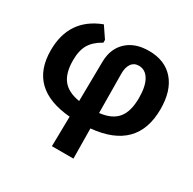

<svg xmlns="http://www.w3.org/2000/svg" viewBox="-147 -628 971 965"><g transform="rotate(30 338.0 -145.5)"><path d="M278 -313Q280 -387 327 -430.5Q374 -474 454 -474Q547 -474 598.5 -415Q650 -356 650 -249Q650 -13 393 11L395 185H270L273 12Q24 -9 24 -230Q24 -413 190 -476L234 -411V-395Q187 -369 166.5 -334Q146 -299 146 -242Q146 -169 176.5 -130Q207 -91 275 -80ZM390 -302 392 -78Q463 -86 495.5 -125.5Q528 -165 528 -244Q528 -311 506.5 -347.5Q485 -384 447 -384Q419 -384 404 -362Q389 -340 390 -302Z"/></g></svg>

Font: Alegreya Sans
Style: Bold
Weight: 700
Designer: Juan Pablo del Peral
Foundry: Huerta Tipografica
Version: Version 2.007